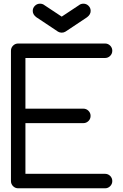

<svg xmlns="http://www.w3.org/2000/svg" viewBox="-20 -1016 665 1036"><path d="M78.1 -781.2H546.9Q563 -781.2 574.5 -769.8Q585.9 -758.3 585.9 -742.2Q585.9 -726.1 574.5 -714.6Q563 -703.1 546.9 -703.1H117.2V-429.7H429.7Q445.8 -429.7 457.3 -418.2Q468.8 -406.7 468.8 -390.6Q468.8 -374.5 457.3 -363Q445.8 -351.6 429.7 -351.6H117.2V-78.1H546.9Q563 -78.1 574.5 -66.7Q585.9 -55.2 585.9 -39.1Q585.9 -22.9 574.5 -11.5Q563 0 546.9 0H78.1Q62 0 50.5 -11.5Q39.1 -22.9 39.1 -39.1V-742.2Q39.1 -758.3 50.5 -769.8Q62 -781.2 78.1 -781.2ZM313 -839.8Q301.8 -839.8 293 -845.2L176.3 -922.9Q156.7 -937.5 156.7 -957Q156.7 -973.1 168.2 -984.6Q179.7 -996.1 195.8 -996.1Q210 -996.1 220.2 -987.8L313 -926.3L405.8 -987.8Q416 -996.1 430.2 -996.1Q446.3 -996.1 457.8 -984.6Q469.2 -973.1 469.2 -957Q469.2 -937.5 449.7 -922.9L333 -845.2Q324.2 -839.8 313 -839.8Z"/></svg>

Font: Comfortaa
Style: Regular
Weight: 400
Designer: Johan Aakerlund - aajohan
Foundry: Johan Aakerlund
Version: Version 2.004 2013